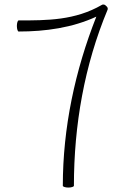

<svg xmlns="http://www.w3.org/2000/svg" viewBox="-20 -837 537 865"><path d="M64 -695C185 -695 306 -712 414 -762C318 -519 263 -261 263 0C263 4 274 8 288 8C302 8 313 4 313 0C313 -272 360 -543 465 -794C467 -801 463 -807 457 -811C455 -815 446 -819 439 -815C318 -745 193 -745 64 -745C60 -745 56 -734 56 -720C56 -706 60 -695 64 -695Z"/></svg>

Font: Nupuram Condensed Thin
Style: Regular
Weight: 100
Width: 3
Designer: Santhosh Thottingal (santhosh.thottingal@gmail.com)
Foundry: SMC
Version: Version 1.000